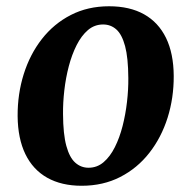

<svg xmlns="http://www.w3.org/2000/svg" viewBox="-20 -589 620 622"><path d="M333.3 -568.7Q400.2 -568.7 446.7 -542.7Q493.1 -516.7 517.8 -466.3Q542.4 -415.8 542.8 -342.8Q543.1 -271.6 522.9 -207.5Q502.6 -143.4 463.8 -93.8Q425.1 -44.2 369.6 -15.7Q314.2 12.8 244.5 12.8Q179.3 12.8 133 -13.2Q86.7 -39.3 62.2 -89.7Q37.8 -140.2 37.1 -212.6Q36.7 -284.6 56.9 -348.9Q77.1 -413.2 115.7 -462.6Q154.3 -512.1 209.4 -540.4Q264.4 -568.7 333.3 -568.7ZM314.1 -509.7Q286.2 -509.7 264.9 -491.6Q243.7 -473.4 228.3 -442.9Q212.9 -412.4 202.9 -374.5Q193 -336.7 188.4 -296.5Q183.8 -256.4 184.2 -219.6Q184.5 -154.5 194.9 -116.4Q205.3 -78.3 223.9 -62Q242.4 -45.6 266.8 -45.6Q294.5 -45.6 315.6 -63.6Q336.7 -81.6 352 -112.1Q367.4 -142.6 377.1 -180.6Q386.8 -218.6 391.4 -258.8Q396.1 -299.1 395.7 -336.4Q395.3 -401.9 385.2 -439.7Q375 -477.5 356.9 -493.6Q338.8 -509.7 314.1 -509.7Z"/></svg>

Font: Merriweather Light
Style: Italic
Weight: 300
Italic angle: -7.8°
Designer: Eben Sorkin
Foundry: Eben Sorkin
Version: Version 2.101